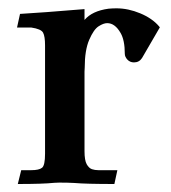

<svg xmlns="http://www.w3.org/2000/svg" viewBox="-20 -448 417 468"><path d="M258.8 0.5Q189.5 0.5 161.1 -2Q145.5 -2.9 124.5 -2.9Q117.2 -2.9 112.3 -2.4Q85.4 0.5 23.4 0.5L31.7 -33.2H56.2Q75.2 -33.2 82.5 -39.1Q89.8 -44.9 89.8 -73.2V-337.4Q89.8 -359.4 85 -368.4Q80.1 -377.4 56.2 -380.9H21.5L28.8 -414.1Q80.1 -417 186 -425.8V-399.4Q204.6 -421.4 244.6 -426.8Q254.4 -427.7 263.7 -427.7Q292.5 -427.7 321.8 -415.5Q351.1 -403.3 367.7 -383.8Q367.7 -383.3 369.6 -381.3L326.2 -306.6Q319.3 -295.9 306.6 -295.9Q296.9 -295.9 290.5 -302.7Q284.2 -309.6 284.2 -316.9Q284.2 -350.1 273.9 -367.7Q260.3 -391.6 241.2 -391.6Q232.4 -391.6 220.5 -384Q208.5 -376.5 197.5 -351.1Q186.5 -325.7 186.5 -283.2Q186.5 -277.8 186 -273.4V-79.6Q186 -57.1 191.4 -47.6Q196.8 -38.1 204.1 -35.6Q211.4 -33.2 219.7 -33.2H266.1Z"/></svg>

Font: Quaaykop
Style: Medium
Weight: 500
Designer: Tup Wanders
Foundry: Free font, DO NOT SELL
Version: Version 1.00;July 31, 2023;FontCreator 11.5.0.2430 64-bit